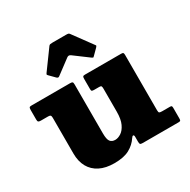

<svg xmlns="http://www.w3.org/2000/svg" viewBox="-176 -947 1123 1133"><g transform="rotate(-30 386.0 -380.0)"><path d="M241.5 -590Q251 -580.5 259.5 -587L358 -660.5Q370 -669.5 383 -660L480.5 -587.5Q487 -583 489 -582.8Q491 -582.5 496.5 -588L533.5 -625Q537.5 -629 539.5 -632.8Q541.5 -636.5 537.5 -640L441.5 -771Q438 -776.5 433.2 -778Q428.5 -779.5 418.5 -779.5H326Q315 -779.5 309.2 -778.2Q303.5 -777 299.5 -771L205.5 -642Q201 -635.5 201.2 -633Q201.5 -630.5 207 -625ZM105 -151Q105 -97.5 126.2 -59.2Q147.5 -21 188 -0.5Q228.5 20 287 20Q351.5 20 389.8 -0.8Q428 -21.5 451 -56.5Q458.5 -68 464.2 -66.8Q470 -65.5 470 -54V-22.5Q470 -8.5 473.2 -4.2Q476.5 0 490.5 0H734.5Q745 0 747.5 -3.8Q750 -7.5 750 -18.5V-90Q750 -98.5 747.5 -101.8Q745 -105 736.5 -105H684Q669.5 -105 664.8 -107.8Q660 -110.5 660 -125V-501Q660 -512.5 657.2 -516.2Q654.5 -520 643 -520H397Q385.5 -520 382.8 -516Q380 -512 380 -500V-431Q380 -420 384 -417.5Q388 -415 399 -415H434Q445 -415 447.5 -410.2Q450 -405.5 450 -394V-237Q450 -185.5 435.5 -154.8Q421 -124 400 -110.5Q379 -97 360 -97Q337 -97 326 -111.8Q315 -126.5 315 -167V-500.5Q315 -513.5 311 -516.8Q307 -520 295 -520H33Q20.5 -520 17.8 -515.8Q15 -511.5 15 -498.5V-434Q15 -422 19.5 -418.5Q24 -415 36 -415H85Q96.5 -415 100.8 -410.8Q105 -406.5 105 -394.5Z"/></g></svg>

Font: Besley Black
Style: Regular
Weight: 900
Designer: Owen Earl
Foundry: indestructible type*
Version: Version 2.001